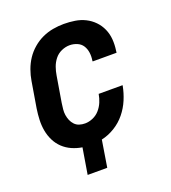

<svg xmlns="http://www.w3.org/2000/svg" viewBox="-123 -619 745 838"><g transform="rotate(-20 250.0 -200.5)"><path d="M141 127 161 6Q136 2 113.5 -8Q91 -18 73.5 -34.5Q56 -51 45 -73Q34 -95 29.5 -119.5Q25 -144 26 -170Q27 -196 31 -222L51 -342Q55 -367 64 -392Q73 -417 87.5 -439Q102 -461 123 -479Q144 -497 168 -508Q192 -519 217.5 -523.5Q243 -528 268 -528Q294 -528 319.5 -524Q345 -520 367 -509Q389 -498 406 -480.5Q423 -463 433 -440.5Q443 -418 445 -392.5Q447 -367 443 -340L442 -331H331V-336Q334 -354 331.5 -372Q329 -390 320 -404Q311 -418 294.5 -425Q278 -432 260 -432Q241 -432 222 -423.5Q203 -415 190.5 -399Q178 -383 171.5 -364.5Q165 -346 162 -327L142 -207Q140 -193 138.5 -179Q137 -165 139 -152Q141 -139 146 -127Q151 -115 160 -105.5Q169 -96 181.5 -92Q194 -88 208 -88Q226 -88 244.5 -96Q263 -104 276 -119Q289 -134 296.5 -152Q304 -170 307 -188V-189H418V-187Q412 -155 399 -124Q386 -93 364.5 -66.5Q343 -40 313.5 -22Q284 -4 252 3L232 127Z"/></g></svg>

Font: Iosevka Term Curly Oblique
Style: Bold
Weight: 700
Italic angle: -9°
Designer: Belleve Invis
Foundry: Belleve Invis
Version: Version 32.3.0